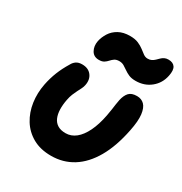

<svg xmlns="http://www.w3.org/2000/svg" viewBox="-182 -913 1001 1056"><g transform="rotate(30 318.5 -384.5)"><path d="M291.6 10Q223.6 10 175 -17.5Q126.4 -45 98 -91.3Q69.6 -137.6 61.4 -194.7Q53.2 -251.8 65 -311.8Q74 -356.4 89.7 -395.9Q105.4 -435.4 130.4 -476.2Q138.6 -492 152.8 -501.8Q167 -511.6 190 -511.6Q229.2 -511.6 249.2 -485.9Q269.2 -460.2 261.4 -421.6Q259.2 -409.6 253.1 -397.3Q247 -385 239.6 -370.8Q232.2 -356.6 225.1 -339.1Q218 -321.6 214 -300.2Q207.2 -265.6 208.1 -236Q209 -206.4 218.6 -184.2Q228.2 -162 248 -149.8Q267.8 -137.6 298.6 -137.6Q333.8 -137.6 362.8 -160.8Q391.8 -184 413.5 -228.6Q435.2 -273.2 447.4 -336.4Q452.4 -362 454.7 -379.8Q457 -397.6 459.2 -412.4Q461.4 -427.2 464.6 -443.4Q471.6 -475.6 487.6 -493.5Q503.6 -511.4 538.4 -511.4Q567 -511.4 585.1 -493.2Q603.2 -475 608.1 -435.2Q613 -395.4 599.6 -329.6Q577.2 -217.2 533.6 -141.7Q490 -66.2 428.8 -28.1Q367.6 10 291.6 10ZM255.6 -578.4Q222.8 -578.4 208.1 -604.5Q193.4 -630.6 199.8 -664.6Q205.6 -693 222.4 -719.5Q239.2 -746 268.6 -762.3Q298 -778.6 340 -778.6Q372.2 -778.6 393.3 -769.4Q414.4 -760.2 429.5 -748.5Q444.6 -736.8 457.2 -727.6Q469.8 -718.4 485 -718.4Q499.4 -718.4 509.4 -723.7Q519.4 -729 527.8 -737Q536.2 -745 544.2 -753Q552.2 -761 562.7 -766.3Q573.2 -771.6 588 -771.6Q617.2 -771.6 629.6 -753.3Q642 -735 633.8 -696Q623.4 -643.8 583.5 -611.6Q543.6 -579.4 488.2 -579.4Q462 -579.4 444.9 -586.9Q427.8 -594.4 414.2 -604.2Q400.6 -614 387.7 -621.5Q374.8 -629 358 -629Q339.4 -629 328.3 -621.4Q317.2 -613.8 308.4 -603.7Q299.6 -593.6 287.9 -586Q276.2 -578.4 255.6 -578.4Z"/></g></svg>

Font: Shantell Sans Light
Style: Italic
Weight: 300
Italic angle: -11°
Designer: Stephen Nixon, Anya Danilova, Shantell Martin
Foundry: Arrow Type
Version: Version 1.008;[ac192a2d6]